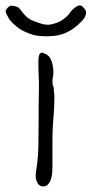

<svg xmlns="http://www.w3.org/2000/svg" viewBox="-37 -667 330 693"><path d="M31.2 -638.7Q31.2 -638.7 46.9 -619.1Q55.7 -608.4 63.5 -602.5Q71.3 -596.7 80.1 -592.8Q88.9 -588.9 110.4 -582Q131.8 -575.2 148.4 -579.1Q165 -583 175.8 -587.9Q186.5 -592.8 198.2 -602.5Q210 -612.3 214.8 -620.1Q219.7 -627.9 227.5 -634.8Q235.4 -641.6 241.2 -644.5Q247.1 -647.5 252 -647.5Q256.8 -647.5 261.7 -642.6Q266.6 -637.7 269.5 -633.8Q272.5 -629.9 273.4 -624Q274.4 -618.2 271.5 -610.4Q268.6 -602.5 261.7 -594.7Q254.9 -586.9 245.1 -578.1Q235.4 -569.3 225.6 -562.5Q215.8 -555.7 203.1 -549.8Q190.4 -543.9 178.7 -541Q167 -538.1 154.3 -537.1Q141.6 -536.1 127 -536.1Q112.3 -536.1 97.7 -538.1Q83 -540 63.5 -547.9Q43.9 -555.7 34.2 -562.5Q24.4 -569.3 13.7 -579.1Q2.9 -588.9 -2 -595.7Q-6.8 -602.5 -12.7 -614.3Q-18.6 -626 -15.6 -630.9Q-12.7 -635.7 -7.8 -640.6Q-2 -646.5 2.9 -646.5Q20.5 -645.5 31.2 -638.7ZM157.2 -351.6V-341.8V-340.8L159.2 -324.2V-315.4Q159.2 -285.2 157.2 -259.8L154.3 -220.7Q152.3 -194.3 152.3 -164.1V-66.4Q152.3 -56.6 151.4 -43.9Q150.4 -31.2 146.5 -19.5Q143.6 -8.8 135.7 -1Q129.9 5.9 119.1 5.9Q105.5 5.9 98.6 -5.9Q91.8 -18.6 91.8 -30.3Q91.8 -44.9 94.7 -58.6Q101.6 -105.5 101.6 -149.4Q101.6 -194.3 102.5 -241.2Q102.5 -266.6 102.5 -291Q103.5 -316.4 103.5 -342.8V-370.1L101.6 -423.8V-451.2Q101.6 -459 104.5 -468.8Q107.4 -476.6 114.3 -476.6H119.1L124 -472.7Q127 -471.7 129.9 -471.7L130.9 -470.7Q138.7 -465.8 143.6 -458Q148.4 -449.2 151.4 -439Q154.3 -428.7 155.3 -417V-396.5L152.3 -378.9V-377.9V-370.1Q152.3 -368.2 153.3 -362.3Q153.3 -355.5 157.2 -351.6Z"/></svg>

Font: ToneOZ-Zhuyin-Tsuipita-TC
Style: Regular
Weight: 400
Designer: ÂÆ£ÂøóÂáåJeffrey Xuan(jeffreyx@gmail.com, ToneOZ.com) ÈòøÂù§(cjkFonts)
Foundry: ToneOZ
Version: Version 0.240710